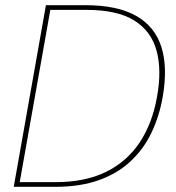

<svg xmlns="http://www.w3.org/2000/svg" viewBox="-20 -720 678 740"><path d="M33 0 157 -700H309Q432 -700 504.5 -659Q577 -618 602 -539Q627 -460 607 -346Q594 -272 564 -209Q534 -146 484 -99Q434 -52 362 -26Q290 0 193 0ZM56 -18H194Q308 -18 388.5 -57.5Q469 -97 518 -170.5Q567 -244 585 -346Q604 -449 583.5 -524.5Q563 -600 497.5 -641Q432 -682 312 -682H174Z"/></svg>

Font: DM Sans 11pt Thin
Style: Italic
Weight: 250
Italic angle: -10°
Version: Version 4.004;gftools[0.9.30]